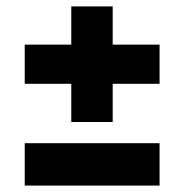

<svg xmlns="http://www.w3.org/2000/svg" viewBox="-20 -670 574 598"><path d="M202 -290V-650H331V-290ZM57 -409V-531H477V-409ZM57 -92V-224H477V-92Z"/></svg>

Font: Bricolage Grotesque ExtraBold
Style: Regular
Weight: 800
Designer: Mathieu Triay
Foundry: Atelier Triay
Version: Version 1.001;gftools[0.9.33.dev8+g029e19f]